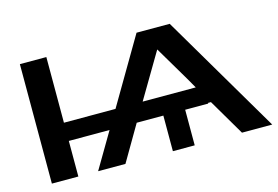

<svg xmlns="http://www.w3.org/2000/svg" viewBox="-91 -888 1565 1079"><g transform="rotate(-15 691.5 -348.0)"><path d="M90 0V-695H244V-313H544L769 -696H962L1372 0H1196L1072 -211H1055V-207H921V0H794V-207H639Q590 -124 518 0H359L481 -207H244V0ZM702 -313H1011Q983 -363 930.5 -451Q878 -539 857 -575Z"/></g></svg>

Font: Coval
Style: Heavy
Weight: 900
Foundry: Context Ltd
Version: Version 001.000